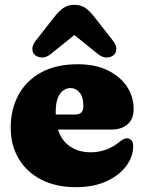

<svg xmlns="http://www.w3.org/2000/svg" viewBox="-20 -764 600 798"><path d="M535.5 -311Q535.5 -270 510.8 -247.8Q486 -225.5 441.5 -225.5H160V-288H292.5Q326.5 -288 326.5 -321.5Q326.5 -362 310.2 -380Q294 -398 273.5 -398Q257 -398 242.8 -388Q228.5 -378 220 -356.2Q211.5 -334.5 211.5 -298.5Q211.5 -213.5 251.2 -172.2Q291 -131 357.5 -131Q388 -131 417.5 -141Q447 -151 471 -170Q485.5 -181.5 493.5 -185.8Q501.5 -190 509 -189Q518 -188.5 525.8 -181.5Q533.5 -174.5 533.5 -157Q533.5 -112.5 504.2 -73.5Q475 -34.5 421.8 -10.2Q368.5 14 295.5 14Q213.5 14 152.5 -17Q91.5 -48 58 -103.8Q24.5 -159.5 24.5 -233Q24.5 -309.5 56.5 -369Q88.5 -428.5 150.8 -462.8Q213 -497 303.5 -497Q376 -497 428 -471.5Q480 -446 507.8 -403.8Q535.5 -361.5 535.5 -311ZM337 -657H241L387 -539.5Q406 -524.5 424 -525Q442 -525.5 453.5 -536Q463 -544.5 463.5 -560.5Q464 -576.5 449 -595.5L373 -692.5Q354 -717 335.2 -730.5Q316.5 -744 289 -744Q261.5 -744 242.8 -730.5Q224 -717 205 -692.5L129 -595.5Q114 -576.5 114.5 -560.5Q115 -544.5 124.5 -536Q136 -525.5 154.2 -525Q172.5 -524.5 191 -539.5Z"/></svg>

Font: Fraunces SuperSoft
Style: Regular
Weight: 900
Version: Version 1.000;[b76b70a41]